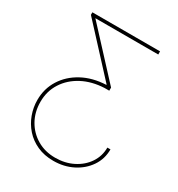

<svg xmlns="http://www.w3.org/2000/svg" viewBox="-215 -865 1122 1211"><g transform="rotate(30 346.5 -259.5)"><path d="M632.1 -35.5H609.4Q609.4 26.6 575.8 76.5Q542.3 126.4 484.6 155.5Q426.8 184.7 355.1 184.7Q281.2 184.7 223.5 150.7Q165.8 116.8 132.6 58.1Q99.4 -0.7 99.4 -75.3Q99.4 -152.7 138.7 -214Q177.9 -275.2 247.3 -311.8Q316.8 -348.4 407.3 -352.3H440.3V-375L135.7 -704.5H593.8V-727.3H100.9V-708.8L406.2 -377.8V-375Q308.2 -370.7 234 -330.4Q159.8 -290.1 118.3 -223.9Q76.7 -157.7 76.7 -75.3Q76.7 -21.7 95.2 28.9Q113.6 79.5 149.3 119.9Q185 160.2 236.9 183.8Q288.7 207.4 355.1 207.4Q431.8 207.4 494.7 175.6Q557.5 143.8 594.8 89Q632.1 34.1 632.1 -35.5Z"/></g></svg>

Font: Inter Thin BETA
Style: Regular
Weight: 100
Designer: Rasmus Andersson
Foundry: rsms
Version: Version 3.011;git-f93a4a705